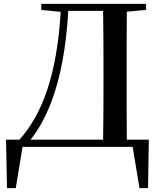

<svg xmlns="http://www.w3.org/2000/svg" viewBox="-20 -755 819 987"><path d="M509 0H662L697 212H741L745 -37H632C631 -139 631 -242 631 -356V-388C631 -494 631 -596 632 -695L731 -704V-735H192V-704L292 -694C273 -376 200 -171 80 -37H11L16 212H61L96 0ZM510 -37H137C180 -90 215 -156 245 -234C291 -357 320 -509 331 -699H510C512 -598 512 -495 512 -388V-356C512 -241 512 -137 510 -37Z"/></svg>

Font: Noto Serif CJK KR SemiBold
Style: Regular
Weight: 600
Designer: Ryoko NISHIZUKA 西塚涼子 (kana & ideographs); Frank Grießhammer (Latin, Greek & Cyrillic); Wenlong ZHANG 张文龙 (bopomofo); San
Foundry: Adobe
Version: Version 2.001;hotconv 1.1.0;makeotfexe 2.6.0